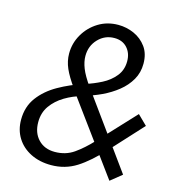

<svg xmlns="http://www.w3.org/2000/svg" viewBox="-110 -827 868 938"><g transform="rotate(15 324.0 -357.5)"><path d="M413 -154 583 -336 631 -289 485 -130Q418 -57 360.5 -20.5Q303 16 232 16Q174 16 129 -6.5Q84 -29 59 -69Q34 -109 34 -161Q34 -227 69.5 -274.5Q105 -322 162.5 -354.5Q220 -387 285 -408L293 -349Q248 -337 208 -313Q168 -289 143 -254Q118 -219 118 -171Q118 -117 149.5 -84Q181 -51 233 -51Q288 -51 329.5 -80Q371 -109 413 -154ZM528 16 252 -361 243 -376Q209 -423 193 -459.5Q177 -496 177 -534Q177 -586 203 -631Q229 -676 273.5 -703.5Q318 -731 374 -731Q416 -731 454 -714Q492 -697 516.5 -663.5Q541 -630 541 -579Q541 -534 520 -497.5Q499 -461 464 -433Q429 -405 386.5 -385Q344 -365 300 -353L293 -411Q332 -423 371 -443Q410 -463 435.5 -494.5Q461 -526 461 -570Q461 -611 437 -637.5Q413 -664 372 -664Q324 -664 290.5 -629Q257 -594 257 -543Q257 -514 270 -481Q283 -448 317 -400L331 -381L585 -30Z"/></g></svg>

Font: Wix Madefor Text
Style: Italic
Weight: 400
Italic angle: -12°
Designer: Dalton Maag Ltd
Foundry: Dalton Maag Ltd
Version: Version 3.100